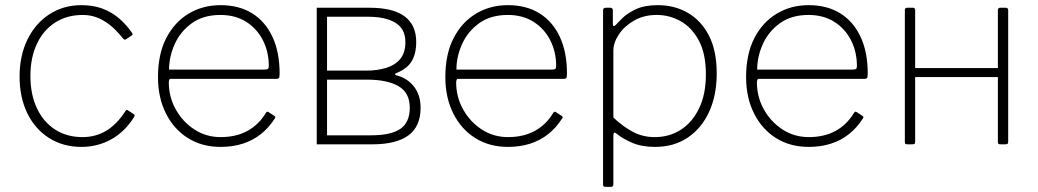

<svg xmlns="http://www.w3.org/2000/svg" viewBox="-20 -560 4027 745"><path d="M296 -540Q341 -540 376.5 -527Q412 -514 440.5 -490Q469 -466 492 -433Q497 -426 492 -423L468 -407Q463 -404 457 -411Q430 -445 404.5 -464.5Q379 -484 354 -493Q329 -502 301 -502Q240 -502 194 -472.5Q148 -443 123 -389.5Q98 -336 98 -265Q98 -194 123 -140.5Q148 -87 193.5 -57.5Q239 -28 300 -28Q351 -28 392 -52.5Q433 -77 466 -128Q469 -133 471 -133.5Q473 -134 476 -132L499 -117Q504 -114 501 -107Q483 -78 460.5 -56Q438 -34 412 -19.5Q386 -5 357 2.5Q328 10 296 10Q225 10 170.5 -24.5Q116 -59 86 -120.5Q56 -182 56 -263Q56 -344 86.5 -406.5Q117 -469 171.5 -504.5Q226 -540 296 -540Z M635 -240Q635 -184 662 -135.5Q689 -87 734.5 -57.5Q780 -28 836 -28Q896 -28 940 -52Q984 -76 1011 -121Q1014 -126 1016.5 -126.5Q1019 -127 1022 -125L1045 -110Q1051 -106 1046 -100Q1023 -64 992 -39.5Q961 -15 922 -2.5Q883 10 836 10Q764 10 709.5 -24Q655 -58 624 -119.5Q593 -181 593 -261Q593 -349 624.5 -411Q656 -473 711 -506.5Q766 -540 836 -540Q907 -540 958 -508.5Q1009 -477 1037 -417.5Q1065 -358 1065 -274Q1065 -268 1064 -261Q1063 -254 1052 -254H641Q638 -254 636.5 -249.5Q635 -245 635 -240ZM1006 -290Q1017 -290 1020 -293Q1023 -296 1023 -304Q1023 -359 1000 -404Q977 -449 935 -475.5Q893 -502 835 -502Q769 -502 724.5 -470Q680 -438 658 -389Q636 -340 636 -290Z M1209 0V-530H1413Q1505 -530 1550 -496.5Q1595 -463 1595 -397Q1595 -352 1577.5 -322.5Q1560 -293 1517 -276Q1513 -275 1513 -272Q1513 -269 1517 -268Q1559 -258 1585.5 -225Q1612 -192 1612 -142Q1612 -69 1564.5 -34.5Q1517 0 1425 0ZM1421 -35Q1497 -35 1533.5 -60Q1570 -85 1570 -142Q1570 -200 1526.5 -225.5Q1483 -251 1403 -251H1249V-35ZM1403 -286Q1442 -286 1476.5 -296Q1511 -306 1532 -330Q1553 -354 1553 -397Q1553 -448 1514.5 -471.5Q1476 -495 1409 -495H1249V-286Z M1750 -240Q1750 -184 1777 -135.5Q1804 -87 1849.5 -57.5Q1895 -28 1951 -28Q2011 -28 2055 -52Q2099 -76 2126 -121Q2129 -126 2131.5 -126.5Q2134 -127 2137 -125L2160 -110Q2166 -106 2161 -100Q2138 -64 2107 -39.5Q2076 -15 2037 -2.5Q1998 10 1951 10Q1879 10 1824.5 -24Q1770 -58 1739 -119.5Q1708 -181 1708 -261Q1708 -349 1739.5 -411Q1771 -473 1826 -506.5Q1881 -540 1951 -540Q2022 -540 2073 -508.5Q2124 -477 2152 -417.5Q2180 -358 2180 -274Q2180 -268 2179 -261Q2178 -254 2167 -254H1756Q1753 -254 1751.5 -249.5Q1750 -245 1750 -240ZM2121 -290Q2132 -290 2135 -293Q2138 -296 2138 -304Q2138 -359 2115 -404Q2092 -449 2050 -475.5Q2008 -502 1950 -502Q1884 -502 1839.5 -470Q1795 -438 1773 -389Q1751 -340 1751 -290Z M2348 -530Q2358 -530 2358 -519V-468Q2358 -460 2361 -459Q2364 -458 2370 -464Q2378 -473 2396.5 -491Q2415 -509 2448 -524.5Q2481 -540 2533 -540Q2597 -540 2648.5 -510.5Q2700 -481 2730.5 -422.5Q2761 -364 2761 -275Q2761 -190 2731.5 -126Q2702 -62 2648.5 -26Q2595 10 2521 10Q2470 10 2433 -6Q2396 -22 2374 -40Q2366 -47 2363 -45Q2360 -43 2360 -33V155Q2360 165 2351 165H2328Q2320 165 2320 156V-518Q2320 -525 2322.5 -527.5Q2325 -530 2332 -530H2348ZM2360 -104Q2397 -69 2435.5 -48.5Q2474 -28 2520 -28Q2578 -28 2622.5 -57Q2667 -86 2693 -140.5Q2719 -195 2719 -271Q2719 -351 2692 -402Q2665 -453 2621.5 -477.5Q2578 -502 2528 -502Q2478 -502 2440 -480Q2402 -458 2381 -426Q2360 -394 2360 -364V-104Z M2917 -240Q2917 -184 2944 -135.5Q2971 -87 3016.5 -57.5Q3062 -28 3118 -28Q3178 -28 3222 -52Q3266 -76 3293 -121Q3296 -126 3298.5 -126.5Q3301 -127 3304 -125L3327 -110Q3333 -106 3328 -100Q3305 -64 3274 -39.5Q3243 -15 3204 -2.5Q3165 10 3118 10Q3046 10 2991.5 -24Q2937 -58 2906 -119.5Q2875 -181 2875 -261Q2875 -349 2906.5 -411Q2938 -473 2993 -506.5Q3048 -540 3118 -540Q3189 -540 3240 -508.5Q3291 -477 3319 -417.5Q3347 -358 3347 -274Q3347 -268 3346 -261Q3345 -254 3334 -254H2923Q2920 -254 2918.5 -249.5Q2917 -245 2917 -240ZM3288 -290Q3299 -290 3302 -293Q3305 -296 3305 -304Q3305 -359 3282 -404Q3259 -449 3217 -475.5Q3175 -502 3117 -502Q3051 -502 3006.5 -470Q2962 -438 2940 -389Q2918 -340 2918 -290Z M3531 -520V-12Q3531 -5 3529 -2.5Q3527 0 3519 0H3502Q3495 0 3493 -2Q3491 -4 3491 -10V-520Q3491 -530 3500 -530H3522Q3531 -530 3531 -520ZM3892 -520V-12Q3892 -5 3890 -2.5Q3888 0 3880 0H3863Q3856 0 3854 -2Q3852 -4 3852 -10V-520Q3852 -530 3861 -530H3883Q3892 -530 3892 -520ZM3521 -261Q3515 -261 3515 -267V-290Q3515 -296 3521 -296H3873Q3879 -296 3879 -290V-267Q3879 -261 3873 -261Z"/></svg>

Font: Libre Franklin Thin
Style: Regular
Weight: 100
Designer: Pablo Impallari, Rodrigo Fuenzalida, Nhung Nguyen
Foundry: Impallari Type
Version: Version 3.000